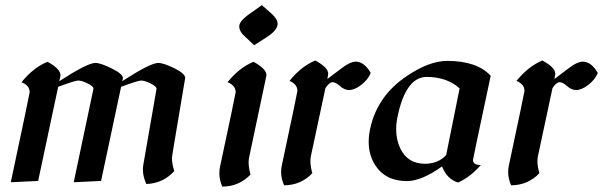

<svg xmlns="http://www.w3.org/2000/svg" viewBox="-20 -688 2293 730"><path d="M536.6 11.7Q523.4 -15.6 523.4 -42.5Q523.4 -52.2 524.9 -61.5L575.2 -350.6Q575.2 -359.4 552.5 -370.6Q529.8 -381.8 516.6 -381.8Q504.4 -381.8 440.4 -357.9L364.3 0L260.3 4.9L335.4 -351.1Q335.4 -359.9 313 -370.8Q290.5 -381.8 277.3 -381.8Q265.1 -381.8 201.2 -357.9L125 0L21 4.9Q92.8 -332.5 92.8 -337.4Q92.8 -362.8 62 -375.5Q106.4 -430.7 160.6 -453.1Q210 -426.3 210 -401.9Q210 -398.9 205.6 -379.4Q312.5 -448.7 342.3 -448.7Q362.8 -448.7 405 -427.7Q447.3 -406.7 447.3 -391.1V-389.2L444.8 -379.4Q551.8 -448.7 581.5 -448.7Q602.1 -448.7 644.5 -427.7Q684.1 -407.7 684.1 -391.6L659.7 -246.1Q633.8 -95.2 633.8 -86.4Q633.8 -64.9 642.6 -37.6Q601.1 8.8 536.6 11.7Z M946.3 -516.1 914.1 -546.4Q889.6 -567.4 889.6 -587.4Q889.6 -608.4 931.6 -637.2L975.6 -668.5L1011.2 -637.2Q1035.6 -615.2 1035.6 -598.1Q1035.6 -573.2 993.7 -546.4ZM825.2 21.5Q814 -3.9 814 -29.3Q814 -41.5 816.4 -53.2Q876 -332.5 876 -337.4Q876 -362.8 845.2 -375.5Q889.6 -430.7 943.8 -453.1Q993.2 -426.3 993.2 -401.9Q993.2 -399.4 927.2 -89.8Q925.3 -81.1 925.3 -70.8Q925.3 -50.3 932.6 -24.4Q889.2 21 825.2 21.5Z M1060.1 16.6Q1048.8 -8.8 1048.8 -34.2Q1048.8 -46.4 1051.3 -58.1Q1110.8 -337.4 1110.8 -342.3Q1110.8 -367.7 1080.6 -380.4Q1125 -435.5 1178.7 -458Q1228 -431.6 1228 -407.2Q1228 -404.8 1224.6 -387.7L1279.8 -429.2Q1311.5 -453.6 1332.5 -453.6Q1364.7 -453.6 1389.6 -410.6Q1379.4 -385.3 1353.8 -365.5Q1328.1 -345.7 1307.1 -345.7Q1289.6 -345.7 1272.9 -360.6Q1256.3 -375.5 1244.6 -375.5Q1232.4 -375.5 1217.3 -353L1162.1 -94.7Q1160.2 -85.9 1160.2 -75.7Q1160.2 -55.2 1167.5 -29.3Q1124 16.1 1060.1 16.6Z M1721.7 5.9Q1680.2 -5.9 1660.6 -55.2Q1582.5 0.5 1527.3 0.5Q1445.3 0.5 1406.2 -60.5Q1381.8 -99.6 1381.8 -148.9Q1381.8 -172.4 1387.2 -197.8Q1414.1 -324.2 1528.3 -399.9Q1612.8 -456.5 1680.2 -456.5Q1793 -456.5 1845.7 -399.9Q1778.3 -83.5 1778.3 -80.1Q1778.3 -60.5 1808.1 -60.5Q1768.1 -14.6 1721.7 5.9ZM1595.2 -65.4Q1645.5 -65.4 1676.3 -98.1L1727.5 -352.1Q1678.7 -395.5 1602.1 -395.5Q1523.4 -395.5 1491.7 -245.6Q1486.3 -219.7 1486.3 -196.3Q1486.3 -155.8 1502.4 -122.6Q1530.8 -65.4 1595.2 -65.4Z M1923.3 16.6Q1912.1 -8.8 1912.1 -34.2Q1912.1 -46.4 1914.6 -58.1Q1974.1 -337.4 1974.1 -342.3Q1974.1 -367.7 1943.8 -380.4Q1988.3 -435.5 2042 -458Q2091.3 -431.6 2091.3 -407.2Q2091.3 -404.8 2087.9 -387.7L2143.1 -429.2Q2174.8 -453.6 2195.8 -453.6Q2228 -453.6 2252.9 -410.6Q2242.7 -385.3 2217 -365.5Q2191.4 -345.7 2170.4 -345.7Q2152.8 -345.7 2136.2 -360.6Q2119.6 -375.5 2107.9 -375.5Q2095.7 -375.5 2080.6 -353L2025.4 -94.7Q2023.4 -85.9 2023.4 -75.7Q2023.4 -55.2 2030.8 -29.3Q1987.3 16.1 1923.3 16.6Z"/></svg>

Font: Balgruf
Style: Italic
Weight: 500
Italic angle: -12°
Designer: Paul James Miller
Foundry: High-Logic / Made with FontCreator
Version: Version 1.201;March 28, 2021;FontCreator 13.0.0.2683 64-bit